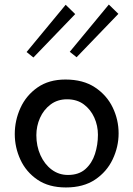

<svg xmlns="http://www.w3.org/2000/svg" viewBox="-20 -813 587 845"><path d="M270 12Q195 12 145 -22Q95 -56 70 -110Q45 -164 45 -223Q45 -283 70 -338Q95 -393 145 -428Q195 -463 268 -463Q346 -463 398 -428.5Q450 -394 476 -340Q502 -286 502 -226Q502 -167 476 -112Q450 -57 398.5 -22.5Q347 12 270 12ZM279 -43Q327 -43 356 -69Q385 -95 398 -135.5Q411 -176 411 -220Q411 -260 395 -295.5Q379 -331 349 -353.5Q319 -376 275 -376Q233 -376 202.5 -353Q172 -330 156 -294Q140 -258 140 -218Q140 -170 158 -130Q176 -90 207.5 -66.5Q239 -43 279 -43ZM127 -560 97 -584 269 -792 311 -751ZM317 -561 287 -585 459 -793 501 -752Z"/></svg>

Font: Marhey Light
Style: Regular
Weight: 300
Designer: Nur Syamsi & Bustanul Arifin
Foundry: Namelatype
Version: Version 1.000